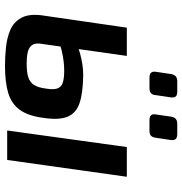

<svg xmlns="http://www.w3.org/2000/svg" viewBox="0 -738 747 788"><g transform="rotate(90 374.0 -344.5)"><path d="M210 -491 160 -138Q157 -119 162.5 -107.5Q168 -96 179.5 -90Q191 -84 207 -82Q223 -80 242 -80Q277 -80 297.5 -86.5Q318 -93 329 -110Q340 -127 344 -159Q349 -188 344 -204.5Q339 -221 321.5 -227.5Q304 -234 269 -234Q230 -234 185.5 -223Q141 -212 91 -183L102 -256Q150 -285 198 -298.5Q246 -312 289 -312Q364 -311 405 -296.5Q446 -282 460 -246.5Q474 -211 464 -147Q456 -86 431.5 -52Q407 -18 363 -4.5Q319 9 251 9Q214 9 175 5Q136 1 104 -12.5Q72 -26 54.5 -56.5Q37 -87 43 -139L94 -491ZM706 -491 637 0H516L584 -491ZM356 -698Q372 -698 377 -691Q382 -684 380 -671L371 -610Q370 -596 363 -590Q356 -584 342 -584H298Q272 -584 275 -609L284 -670Q286 -684 293 -691Q300 -698 315 -698ZM530 -698Q546 -698 551.5 -691Q557 -684 555 -671L546 -610Q544 -596 537.5 -590Q531 -584 517 -584H473Q446 -584 450 -609L459 -671Q461 -685 468 -691.5Q475 -698 489 -698Z"/></g></svg>

Font: Exo 2 SemiBold
Style: Italic
Weight: 600
Italic angle: -8°
Designer: Natanael Gama
Foundry: Natanael Gama
Version: Version 2.010